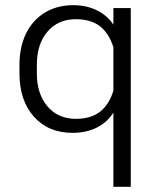

<svg xmlns="http://www.w3.org/2000/svg" viewBox="-20 -501 591 740"><path d="M417 -67Q393 -29 352.5 -9Q312 11 260 11Q166 11 110.5 -51.5Q55 -114 55 -219V-251Q55 -320 80.5 -372Q106 -424 153 -452.5Q200 -481 262 -481Q313 -481 353 -461.5Q393 -442 417 -406V-470H484V219H417ZM417 -151V-319Q400 -373 365 -400Q330 -427 272 -427Q204 -427 163 -379Q122 -331 122 -251V-219Q122 -139 163 -91Q204 -43 272 -43Q330 -43 365 -70Q400 -97 417 -151Z"/></svg>

Font: KoHo
Style: Regular
Weight: 400
Version: Version 1.000; ttfautohint (v1.6)